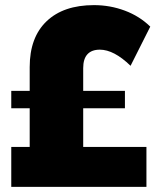

<svg xmlns="http://www.w3.org/2000/svg" viewBox="-20 -730 610 750"><path d="M24 -375H468V-307H24ZM347 -710Q410 -710 467.5 -688.5Q525 -667 567 -626L490 -473Q425 -536 370 -536Q338 -536 321.5 -518Q305 -500 305 -464V-65L214 -156H552V0H24V-156H187L96 -65V-468Q96 -584 162 -647Q228 -710 347 -710Z"/></svg>

Font: Alexandria ExtraBold
Style: Regular
Weight: 800
Designer: Mohamed Gaber
Foundry: Kief Type Foundry
Version: Version 5.100